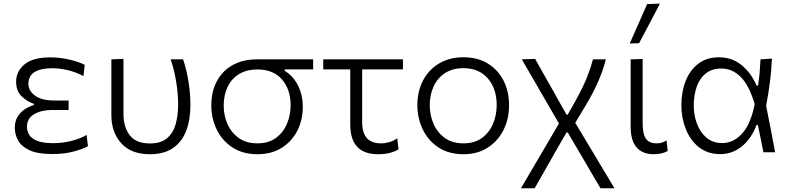

<svg xmlns="http://www.w3.org/2000/svg" viewBox="-20 -812 4212 1024"><path d="M258.5 9.5Q181.5 9.5 138 -10.5Q94.5 -30.5 76.8 -62.5Q59 -94.5 59 -130Q59 -167.5 75.8 -192.5Q92.5 -217.5 116 -231.8Q139.5 -246 160.5 -251.5V-258.5Q126.5 -269 96.2 -297.5Q66 -326 66 -377Q66 -431 110.5 -468.5Q155 -506 248.5 -506Q300.5 -506 351.2 -494Q402 -482 432 -466L425 -406.5Q381.5 -429 338.8 -438.5Q296 -448 258.5 -448Q197 -448 164.2 -427.5Q131.5 -407 131.5 -365.5Q131.5 -328 166.8 -302Q202 -276 269.5 -276H346V-225.5H257.5Q200.5 -225.5 162.2 -203Q124 -180.5 124 -136.5Q124 -112.5 136.2 -92.5Q148.5 -72.5 179 -60.5Q209.5 -48.5 264.5 -48.5Q315.5 -48.5 362.8 -61Q410 -73.5 442 -92.5L449 -32Q424 -18 374 -4.2Q324 9.5 258.5 9.5Z M779.5 10.5Q679 10.5 626.5 -48Q574 -106.5 574 -197.5V-495.5L638.5 -498V-204.5Q638.5 -135 671.8 -91Q705 -47 780 -47Q839 -47 871.8 -75.5Q904.5 -104 917.2 -151.2Q930 -198.5 930 -254Q930 -315 919 -379.5Q908 -444 890 -495.5H956.5Q974.5 -443 985 -378.2Q995.5 -313.5 995.5 -251Q995.5 -174 973.2 -115Q951 -56 903.2 -22.8Q855.5 10.5 779.5 10.5Z M1353.5 10.5Q1274.5 10.5 1219.5 -25.8Q1164.5 -62 1135.8 -121.2Q1107 -180.5 1107 -249.5Q1107 -323.5 1136.5 -379Q1166 -434.5 1221 -465Q1276 -495.5 1352.5 -495.5H1650V-442H1498.5V-434.5Q1545.5 -405 1570.2 -354.2Q1595 -303.5 1595 -242.5Q1595 -172 1565.5 -114.5Q1536 -57 1481.8 -23.2Q1427.5 10.5 1353.5 10.5ZM1353 -47.5Q1412.5 -47.5 1451.8 -76.5Q1491 -105.5 1510.5 -152Q1530 -198.5 1530 -250.5Q1530 -334.5 1484 -388Q1438 -441.5 1353 -441.5Q1294.5 -441.5 1254.2 -416.5Q1214 -391.5 1193.5 -347.8Q1173 -304 1173 -249Q1173 -197 1193 -151Q1213 -105 1253 -76.2Q1293 -47.5 1353 -47.5Z M1996 10.5Q1848 10.5 1848 -148.5V-442H1704V-495.5H2129V-442H1911.5V-160Q1911.5 -47.5 2011.5 -47.5Q2034 -47.5 2057.5 -54.2Q2081 -61 2098.5 -75L2105.5 -16Q2090.5 -5 2061.8 2.8Q2033 10.5 1996 10.5Z M2452.5 10.5Q2373 10.5 2318 -26Q2263 -62.5 2234.5 -122.2Q2206 -182 2206 -251Q2206 -325 2236.2 -382.8Q2266.5 -440.5 2321.8 -473.5Q2377 -506.5 2451.5 -506.5Q2528 -506.5 2582.5 -472.8Q2637 -439 2666 -381.2Q2695 -323.5 2695 -251Q2695 -177.5 2665.2 -118.5Q2635.5 -59.5 2581 -24.5Q2526.5 10.5 2452.5 10.5ZM2452 -47.5Q2511.5 -47.5 2550.8 -76.5Q2590 -105.5 2609.5 -152Q2629 -198.5 2629 -251Q2629 -340 2581.2 -394.2Q2533.5 -448.5 2452 -448.5Q2393.5 -448.5 2353.2 -422Q2313 -395.5 2292.5 -350.8Q2272 -306 2272 -251Q2272 -198.5 2292 -152Q2312 -105.5 2352 -76.5Q2392 -47.5 2452 -47.5Z M2758.5 192Q2783.5 149 2821 85.2Q2858.5 21.5 2903 -54L2961 -153.5L2903 -253.5Q2868.5 -313 2833 -374.5Q2797.5 -436 2763 -495.5L2834 -498Q2853 -464.5 2877.5 -420.5Q2902 -376.5 2926 -335Q2949.5 -293 2965 -265L3002 -200H3007.5L3050.5 -276.5Q3091 -349.5 3111.5 -402Q3132 -454.5 3142.5 -495.5H3211Q3199.5 -446 3173.2 -384Q3147 -322 3106 -253.5L3048 -157L3131 -18.5Q3159.5 29 3181 65Q3202.5 101 3221 131.5Q3239 161.5 3257 192H3182.5Q3155.5 145.5 3128.5 100Q3101.5 54 3073.5 6L3008 -105.5H3001.5L2957.5 -29.5Q2915 45 2884.8 98.5Q2854.5 152 2831.5 192Z M3466 10.5Q3407 10.5 3375.2 -25.8Q3343.5 -62 3343.5 -136.5V-495.5L3407.5 -497.5V-150.5Q3407.5 -99.5 3424.2 -73.5Q3441 -47.5 3482.5 -47.5Q3496 -47.5 3508.5 -51Q3521 -54.5 3535 -63L3541 -6.5Q3510 10.5 3466 10.5ZM3338.5 -580Q3362 -633 3385.5 -686Q3408.5 -738.5 3431.5 -790.5L3499.5 -792.5Q3471.5 -739 3444 -686.5Q3416.5 -634 3388.5 -581.5Z M3821 10Q3754.5 10 3708.2 -26.5Q3662 -63 3638 -122.5Q3614 -182 3614 -249.5Q3614 -323 3637.2 -381.2Q3660.5 -439.5 3705.2 -473Q3750 -506.5 3815 -506.5Q3883.5 -506.5 3934.5 -465.2Q3985.5 -424 4015 -356H4023Q4029 -394 4031.8 -429Q4034.5 -464 4036 -495.5L4097 -499.5Q4094.5 -437 4086 -372.2Q4077.5 -307.5 4066 -247.5Q4078.5 -185.5 4090.5 -124Q4102 -62 4114 0H4051.5Q4044 -36.5 4037 -73Q4029.5 -109.5 4022 -145.5H4015Q3987 -72 3936.2 -31Q3885.5 10 3821 10ZM3832.5 -49Q3891 -49 3937.5 -99.2Q3984 -149.5 4005 -257Q3974 -360 3929 -403.2Q3884 -446.5 3828.5 -446.5Q3776.5 -446.5 3743.8 -420Q3711 -393.5 3695.5 -348.5Q3680 -303.5 3680 -249Q3680 -198.5 3696.8 -152.8Q3713.5 -107 3747.5 -78Q3781.5 -49 3832.5 -49Z"/></svg>

Font: Heraclito Light
Style: Regular
Weight: 300
Designer: Kostas Bartsokas (font) & Cristiano Sobral (main changes)
Foundry: Kostas Bartsokas (font) & Cristiano Sobral (main changes)
Version: Version 1.00;July 8, 2020;FontCreator 13.0.0.2655 64-bit